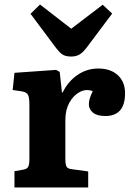

<svg xmlns="http://www.w3.org/2000/svg" viewBox="-20 -829 582 849"><path d="M44 0V-72L84 -79Q100 -82 105 -92Q110 -102 110 -128V-363Q110 -396 104.5 -408.5Q99 -421 77 -425L36 -431L44 -507L228 -520L244 -511L254 -420H257Q281 -469 322.5 -497.5Q364 -526 415 -526Q469 -526 501 -496.5Q533 -467 533 -417Q533 -316 446 -316Q409 -316 391 -331Q373 -346 373 -368Q373 -380 376.5 -392Q380 -404 390 -426Q361 -437 333 -422.5Q305 -408 287 -375.5Q269 -343 269 -299V-126Q269 -102 274 -92.5Q279 -83 297 -81L370 -71V0ZM295 -579Q268 -579 254 -589.5Q240 -600 221 -626L115 -768L157 -809L295 -702L434 -808L476 -769L362 -617Q344 -594 329 -586.5Q314 -579 295 -579Z"/></svg>

Font: Literata
Style: Bold
Weight: 700
Designer: Latin by Veronika Burian and Jose Scaglione. Greek by Irene Vlachou. Cyrillic by Vera Evstafieva.
Foundry: TypeTogether
Version: Version 3.103; ttfautohint (v1.8.4.7-5d5b);gftools[0.9.29]